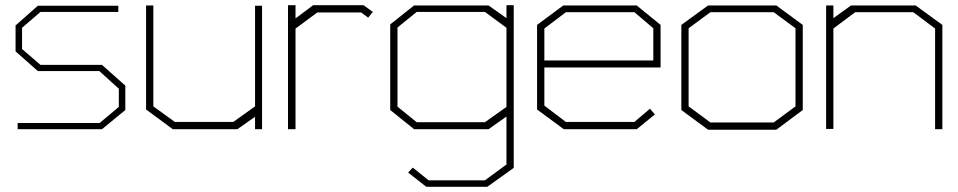

<svg xmlns="http://www.w3.org/2000/svg" viewBox="-20 -498 3692 740"><path d="M373 0H48V-24H364L438 -86V-156L363 -224H126L40 -300V-400L126 -476H436V-452H136L65 -391V-309L136 -248H373L463 -168V-74Z M963 0V-48L895 0H646L543 -76V-477H571V-88L654 -28H879L963 -88V-476H990V0Z M1399 -430 1372 -450H1203L1119 -388V0H1090V-478H1119V-427L1187 -478H1381L1417 -452Z M1858 222H1623L1553 167L1571 148L1632 197H1849L1932 136V-49L1863 0H1576L1484 -74V-404L1576 -477H1863L1932 -428V-478H1960V149ZM1932 -391 1849 -452H1586L1512 -392V-87L1586 -27H1849L1932 -86Z M2078 -238V-91L2161 -28H2425L2485 -79L2504 -57L2434 0H2153L2050 -76V-402L2151 -477H2434L2526 -402V-238ZM2498 -389 2425 -451H2161L2078 -388V-265H2498Z M2972 2H2709L2606 -74V-402L2709 -477H2972L3074 -402V-74ZM3046 -389 2962 -451H2718L2634 -389V-88L2718 -26H2962L3046 -88Z M3584 0V-388L3500 -451H3276L3192 -388V-1H3164V-477H3192V-428L3260 -477H3509L3612 -402V0Z"/></svg>

Font: Turret Road ExtraLight
Style: Regular
Weight: 275
Designer: Noponies
Foundry: Noponies
Version: Version 1.001; ttfautohint (v1.8)